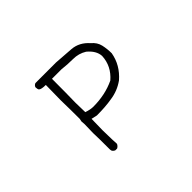

<svg xmlns="http://www.w3.org/2000/svg" viewBox="-119 -965 1238 1238"><g transform="rotate(-45 500.0 -345.5)"><path d="M439 -309Q548 -309 636 -351Q707 -412 711 -501Q708 -551 657 -593Q615 -619 564.5 -619Q514 -619 465 -625H378Q378 -488 376 -410L378 -321Q414 -309 439 -309ZM357 -10H341Q335 -12 328.5 -18Q322 -24 321.5 -29Q321 -34 320 -38Q320 -155 318 -191L320 -268L318 -296L322 -316Q322 -401 320 -485L322 -625Q282 -625 270 -636Q264 -645 264 -662Q269 -676 283 -681H471Q537 -677 603 -671.5Q669 -666 717 -611Q750 -584 758.5 -546.5Q767 -509 767 -469Q751 -377 676 -312Q620 -272 552 -263Q494 -253 416 -253L376 -262L374 -157Q376 -49 378 -32Q371 -17 357 -10Z"/></g></svg>

Font: Yozai
Style: Regular
Weight: 400
Designer: LXGW / Y.OzVox
Foundry: LXGW / Y.OzVox
Version: Version 0.861;October 22, 2024